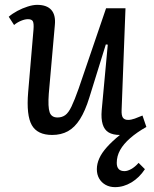

<svg xmlns="http://www.w3.org/2000/svg" viewBox="-20 -542 633 791"><path d="M16 -473Q31 -486 51.5 -497Q72 -508 94 -515Q116 -522 133 -522Q173 -522 191.5 -501Q210 -480 206 -439L181 -156Q177 -101 184.5 -79.5Q192 -58 217 -58Q235 -58 248.5 -67.5Q262 -77 274.5 -103Q287 -129 304 -177L417 -508H497L481 -89Q480 -66 486.5 -57Q493 -48 508 -48Q520 -48 535.5 -53.5Q551 -59 567 -66L583 -19Q544 3 516.5 27Q489 51 475 76Q461 101 461 129Q461 146 469 154.5Q477 163 493 163Q505 163 520.5 154.5Q536 146 551 129L577 155Q554 190 521.5 209.5Q489 229 454 229Q432 229 415 219.5Q398 210 388.5 193.5Q379 177 379 155Q379 133 389 110.5Q399 88 420.5 64Q442 40 474 14Q445 14 427.5 3.5Q410 -7 403 -30Q396 -53 399 -88L424 -358L416 -359L348 -140Q331 -85 309.5 -51Q288 -17 260 -1.5Q232 14 195 14Q134 14 111 -26.5Q88 -67 96 -162L118 -420Q120 -445 115.5 -454Q111 -463 95 -463Q83 -463 67 -456.5Q51 -450 38 -439Z"/></svg>

Font: Literata 18pt
Style: Italic
Weight: 400
Italic angle: -2°
Designer: Latin by Veronika Burian and Jose Scaglione. Greek by Irene Vlachou. Cyrillic by Vera Evstafieva
Foundry: TypeTogether
Version: Version 3.103;gftools[0.9.29]